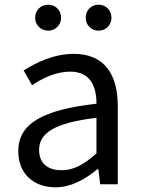

<svg xmlns="http://www.w3.org/2000/svg" viewBox="-20 -787 604 820"><path d="M217 13C284 13 345 -22 397 -65H400L408 0H483V-334C483 -468 427 -557 295 -557C208 -557 131 -518 81 -486L117 -423C160 -452 217 -481 280 -481C369 -481 392 -414 392 -344C161 -318 58 -259 58 -141C58 -43 126 13 217 13ZM243 -60C189 -60 147 -85 147 -147C147 -217 209 -262 392 -284V-132C339 -85 296 -60 243 -60ZM186 -656C217 -656 241 -681 241 -711C241 -743 217 -767 186 -767C154 -767 130 -743 130 -711C130 -681 154 -656 186 -656ZM401 -656C433 -656 456 -681 456 -711C456 -743 433 -767 401 -767C369 -767 346 -743 346 -711C346 -681 369 -656 401 -656Z"/></svg>

Font: Noto Sans Mono CJK JP Regular
Style: Regular
Weight: 400
Designer: Ryoko NISHIZUKA (kana & ideographs); Paul D. Hunt (Latin, Greek & Cyrillic); Wenlong ZHANG (bopomofo); Sandoll Communica
Foundry: Adobe Systems Incorporated
Version: Version 1.004;PS 1.004;hotconv 1.0.82;makeotf.lib2.5.63406